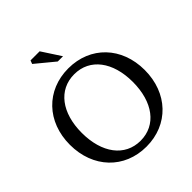

<svg xmlns="http://www.w3.org/2000/svg" viewBox="-249 -1090 1266 1266"><g transform="rotate(-45 384.0 -456.5)"><path d="M384 -40C238 -40 146 -164 146 -351C146 -537 238 -660 384 -660C530 -660 622 -537 622 -351C622 -164 530 -40 384 -40ZM35 -351C35 -136 179 15 384 15C589 15 733 -136 733 -351C733 -565 589 -715 384 -715C179 -715 35 -565 35 -351ZM236 -904 367 -796H416L330 -928H245Z"/></g></svg>

Font: LT Superior Serif Medium
Style: Regular
Weight: 500
Designer: Daniel Lyons
Foundry: LyonsType
Version: Version 2.120;FEAKit 1.0